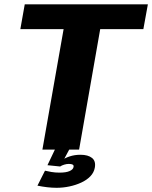

<svg xmlns="http://www.w3.org/2000/svg" viewBox="-20 -695 707 892"><path d="M177 0H347.5L445.5 -559.5H646L667 -675H95L74.5 -559.5H275.5ZM243 177.5Q273 177.5 302.5 171.2Q332 165 357.5 153.2Q383 141.5 399.8 124Q416.5 106.5 420.5 84Q426 53.5 407.5 38.8Q389 24 354 24Q326.5 24 303.2 31.8Q280 39.5 267 50.5L259.5 78.5Q266.5 73.5 278 70Q289.5 66.5 299.5 66.5Q312 66.5 317.8 69.8Q323.5 73 321.5 81.5Q319.5 92.5 303.2 99.8Q287 107 256.5 107Q236.5 107 218.8 104Q201 101 189 98L154 167.5Q175.5 172 198.8 174.8Q222 177.5 243 177.5ZM259.5 78.5 301.5 0H235L200.5 72.5Z"/></svg>

Font: Anybody Thin
Style: Bold Italic
Weight: 700
Italic angle: -10°
Version: Version 1.113;gftools[0.9.25]